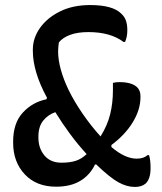

<svg xmlns="http://www.w3.org/2000/svg" viewBox="-20 -730 640 760"><path d="M202 9Q124 9 78 -40Q32 -89 32 -165V-169Q32 -243 70.5 -284.5Q109 -326 164 -337L166 -343Q110 -446 110 -529V-534Q110 -579 138 -619Q166 -659 217 -684.5Q268 -710 337 -710Q426 -710 460 -676Q474 -663 479 -647Q484 -631 484 -610Q484 -584 475 -564H469Q417 -603 330 -603Q287 -603 257.5 -592Q228 -581 213 -562Q212 -555 211 -545Q210 -535 210 -527Q210 -493 221 -453.5Q232 -414 252 -373Q274 -328 307 -280Q340 -232 378 -190Q405 -233 416 -277.5Q427 -322 427 -372V-402Q438 -405 454 -405Q492 -405 514 -391.5Q536 -378 536 -349V-345Q536 -296 505.5 -246Q475 -196 421 -156V-148Q475 -102 521 -102Q549 -102 564 -116H570Q576 -97 576 -65Q576 -21 556 -3Q540 10 514 10Q482 10 448.5 -8.5Q415 -27 361 -79H356Q337 -38 298.5 -14.5Q260 9 202 9ZM132 -186Q132 -143 156 -114.5Q180 -86 223 -86Q257 -86 280 -93.5Q303 -101 323 -120Q289 -157 257.5 -199.5Q226 -242 199 -286Q170 -276 151 -252.5Q132 -229 132 -189Z"/></svg>

Font: Recursive Mn Csl St Med
Style: Regular
Weight: 500
Monospace: yes
Version: Version 1.079;hotconv 1.0.112;makeotfexe 2.5.65598; ttfautoh